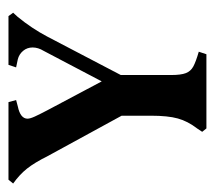

<svg xmlns="http://www.w3.org/2000/svg" viewBox="-55 -460 507 453"><g transform="rotate(-90 198.5 -233.5)"><path d="M395 -456 385 -445Q358 -412 339 -376L248 -202V-83Q248 -60 252.5 -48.5Q257 -37 268 -31Q279 -25 303 -18L297 0H122L114 -10L122 -22Q139 -44 145.5 -67.5Q152 -91 152 -131V-200L57 -374Q41 -406 27 -423.5Q13 -441 -8 -456L1 -467H184L189 -449L174 -445Q145 -439 145 -422Q145 -416 150 -405Q155 -394 165 -375L233 -247L305 -384Q313 -397 313 -410Q313 -423 305 -432.5Q297 -442 285 -445L266 -449L272 -467H387Z"/></g></svg>

Font: Katibeh
Style: Regular
Weight: 400
Designer: Arabic design by Kourosh Beigpour, Latin design by Eduardo Tunni, engineering by Lasse Fister
Version: Version 1.0010g